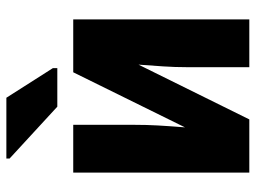

<svg xmlns="http://www.w3.org/2000/svg" viewBox="-120 -683 803 603"><g transform="rotate(-90 281.5 -381.5)"><path d="M41 0V-553H191V-362Q191 -323 189 -287.5Q187 -252 183 -202L356 -553H522V0H372V-196Q372 -233 374.5 -270.5Q377 -308 380 -348L208 0ZM248 -603 85 -753V-763H276L369 -617V-603Z"/></g></svg>

Font: Noto Sans Mono SemiCondensed Black
Style: Regular
Weight: 900
Width: 4
Designer: Monotype Design Team
Foundry: Monotype Imaging Inc.
Version: Version 2.014; ttfautohint (v1.8.4.7-5d5b)